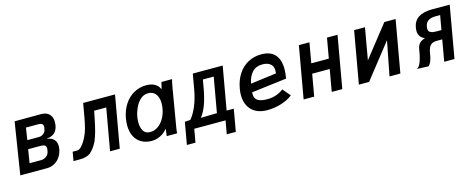

<svg xmlns="http://www.w3.org/2000/svg" viewBox="-33 -1193 4867 1967"><g transform="rotate(-15 2400.0 -209.0)"><path d="M127.5 -550 409 -551Q463 -551.5 493.8 -521Q524.5 -490.5 524.5 -437.5Q524.5 -420.5 521.5 -402.5Q513 -353 486.2 -327Q459.5 -301 409.5 -294.5L400 -290.5Q449 -286 474 -258.5Q499 -231 499 -187.5Q499 -172.5 496 -156.5Q488 -112 464.5 -76.5Q441 -41 404.5 -20.5Q368 0 322.5 0H40.5ZM373 -163 376.5 -181Q378 -189.5 378 -196.5Q378 -238 324.5 -238H187.5L164.5 -95.5H284Q318 -95.5 342.8 -114.2Q367.5 -133 373 -163ZM401 -388.5 404.5 -406.5Q406 -414 406 -420Q406 -438.5 393.5 -448.2Q381 -458 356.5 -458H223L203.5 -330H324Q352.5 -330 374.2 -346.2Q396 -362.5 401 -388.5Z M621.5 -95H670.5Q695.5 -95 725.2 -131.2Q755 -167.5 775 -212.5Q791.5 -244.5 804.2 -290.8Q817 -337 828.5 -401.5L854.5 -550H1192.5L1095.5 0H992.5L1071 -444H943L927 -365.5Q909.5 -279.5 896 -230.5Q882.5 -181.5 863.5 -136.5Q844.5 -98.5 824.2 -72.2Q804 -46 780 -26.5Q753.5 -11.5 729 -5.8Q704.5 0 668.5 0H604.5Z M1230 -212.5Q1230 -243 1236.5 -283.5Q1251 -366.5 1291.8 -428.8Q1332.5 -491 1392.5 -524.5Q1452.5 -558 1523 -558Q1577.5 -558 1613.5 -537.8Q1649.5 -517.5 1664 -481.5L1669.5 -485L1684.5 -550H1797.5Q1789 -519.5 1783.5 -487.8Q1778 -456 1777 -451.5L1712 -66.5L1709.5 -52Q1704.5 -24 1704 0H1593.5Q1598.5 -43 1601.5 -63L1603 -75.5L1594 -67Q1581 -49 1556.2 -31.5Q1531.5 -14 1499.8 -3Q1468 8 1436 8Q1372 8 1325.5 -18.8Q1279 -45.5 1254.5 -95.2Q1230 -145 1230 -212.5ZM1625.5 -286.5Q1630 -314.5 1630 -338.5Q1630 -400.5 1602 -437.2Q1574 -474 1522 -474Q1474.5 -474 1439 -441.2Q1403.5 -408.5 1382.2 -361.2Q1361 -314 1353.5 -268.5Q1348.5 -240 1348.5 -212.5Q1348.5 -157.5 1370 -120.8Q1391.5 -84 1441 -84Q1486 -84 1524.5 -110Q1563 -136 1589.2 -182Q1615.5 -228 1625.5 -286.5Z M1811 -94 1869.5 -97.5Q1908.5 -142 1940.2 -217Q1972 -292 1989 -388.5L2017.5 -550H2334.5L2254 -94H2330L2288.5 141H2192.5L2217.5 0H1885.5L1860.5 141H1769.5ZM2151 -94 2216.5 -465H2101.5L2085.5 -374.5Q2068 -275.5 2042.2 -206Q2016.5 -136.5 1979.5 -90.5Z M2436 -209Q2436 -241 2443 -280.5Q2458.5 -365.5 2500 -428.2Q2541.5 -491 2604.2 -525Q2667 -559 2744 -559Q2840.5 -559 2888.8 -506Q2937 -453 2937 -352.5Q2937 -308.5 2927 -253L2555 -207Q2554 -195 2554 -189.5Q2554 -142 2586 -120.2Q2618 -98.5 2689.5 -98.5Q2785.5 -98.5 2861 -155.5L2929.5 -74.5Q2878.5 -33.5 2805.2 -11.8Q2732 10 2658 10Q2591.5 10 2541.5 -15.2Q2491.5 -40.5 2463.8 -89.8Q2436 -139 2436 -209ZM2843 -358Q2843 -409 2812 -432.8Q2781 -456.5 2729.5 -456.5Q2662 -456.5 2622 -414.5Q2582 -372.5 2567 -295.5L2841 -331.5Q2843 -344 2843 -358Z M3142.5 -550H3254.5L3217 -337H3403L3440.5 -550H3552.5L3455.5 0H3343.5L3384.5 -232H3198.5L3157.5 0H3045.5Z M3729 -552H3844L3787.5 -230L3783.5 -214.5L4049.5 -552H4169L4071.5 0H3956.5L4027.5 -365L3740 0H3631.5Z M4320 -177.5Q4324.5 -210 4334.2 -230.2Q4344 -250.5 4361.5 -263.2Q4379 -276 4408.5 -285Q4343.5 -311 4343.5 -380.5Q4343.5 -398.5 4347 -416.5Q4358.5 -482.5 4410.8 -516.8Q4463 -551 4555 -551H4742.5L4645.5 0H4536.5L4576.5 -227H4519.5Q4485 -227 4464.8 -214.5Q4444.5 -202 4434.5 -179.2Q4424.5 -156.5 4418.5 -120.5Q4413 -82 4402.8 -51.5Q4392.5 -21 4371 3.5L4246 -1.5Q4275 -12 4293.8 -66.8Q4312.5 -121.5 4320 -177.5ZM4593 -321 4620 -473H4571.5Q4520.5 -473 4492.8 -453.8Q4465 -434.5 4457.5 -392.5Q4455.5 -378.5 4455.5 -373Q4455.5 -350.5 4467.5 -339.2Q4479.5 -328 4499.8 -324.5Q4520 -321 4552.5 -321Z"/></g></svg>

Font: JuliaMono BoldItalic
Style: Regular
Weight: 700
Italic angle: -9°
Monospace: yes
Designer: cormullion
Foundry: corm
Version: Version 0.049; ttfautohint (v1.8.4)